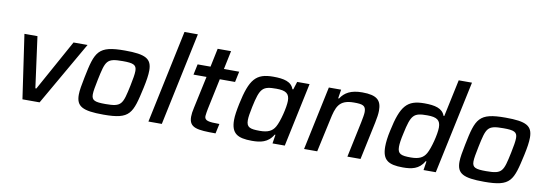

<svg xmlns="http://www.w3.org/2000/svg" viewBox="-57 -1122 4282 1510"><g transform="rotate(10 2084.5 -367.5)"><path d="M80 -510 154 0H291L584 -510H472L247 -103H239L184 -510Z M802 8C1016 8 1030 -42 1077 -255C1090 -315 1097 -360 1097 -396C1097 -490 1048 -518 881 -518C667 -518 648 -468 605 -255C593 -194 584 -149 584 -113C584 -20 633 8 802 8ZM803 -77C719 -77 692 -86 692 -135C692 -161 700 -200 711 -255C744 -411 749 -433 879 -433C963 -433 990 -423 990 -374C990 -347 983 -309 972 -255C939 -99 933 -77 803 -77Z M1317 -743 1160 0H1267L1424 -743Z M1696 0 1713 -78C1624 -78 1594 -84 1594 -120C1594 -130 1601 -169 1603 -179L1655 -425H1777L1795 -510H1673L1704 -658H1597L1566 -510H1463L1445 -425H1549L1494 -169C1487 -140 1484 -115 1484 -96C1484 -7 1549 0 1696 0Z M1987 8C2054 8 2116 -2 2156 -71H2162L2151 0H2249L2357 -510H2258L2238 -447H2231C2212 -504 2152 -518 2066 -518C1929 -518 1882 -464 1839 -260C1828 -207 1821 -163 1821 -130C1821 -23 1870 8 1987 8ZM2035 -80C1957 -80 1928 -89 1928 -147C1928 -172 1934 -207 1944 -255C1977 -410 1996 -429 2106 -429C2184 -429 2212 -408 2212 -350C2212 -299 2183 -181 2157 -137C2135 -98 2101 -80 2035 -80Z M2511 -510 2403 0H2508L2565 -261C2587 -365 2605 -428 2726 -428C2795 -428 2822 -421 2822 -369C2822 -350 2816 -320 2809 -284L2749 0H2854L2918 -302C2926 -339 2931 -374 2931 -399C2931 -480 2897 -518 2777 -518C2687 -518 2637 -489 2605 -439H2598L2609 -510Z M3193 8C3260 8 3323 -2 3361 -71H3368L3357 0H3455L3613 -743H3507L3444 -447H3438C3418 -504 3358 -518 3273 -518C3136 -518 3088 -464 3045 -260C3033 -207 3028 -163 3028 -130C3028 -23 3075 8 3193 8ZM3241 -80C3164 -80 3135 -89 3135 -147C3135 -172 3140 -207 3151 -255C3184 -410 3202 -429 3312 -429C3390 -429 3418 -408 3418 -350C3418 -296 3388 -180 3363 -137C3341 -98 3307 -80 3241 -80Z M3842 8C4056 8 4070 -42 4117 -255C4130 -315 4137 -360 4137 -396C4137 -490 4088 -518 3921 -518C3707 -518 3688 -468 3645 -255C3633 -194 3624 -149 3624 -113C3624 -20 3673 8 3842 8ZM3843 -77C3759 -77 3732 -86 3732 -135C3732 -161 3740 -200 3751 -255C3784 -411 3789 -433 3919 -433C4003 -433 4030 -423 4030 -374C4030 -347 4023 -309 4012 -255C3979 -99 3973 -77 3843 -77Z"/></g></svg>

Font: Saira UNSAM Medium Italic
Style: Regular
Weight: 500
Italic angle: -12°
Designer: Hector Gatti with collaboration of the Omnibus-Type team
Foundry: Omnibus-Type
Version: Version 0.072;PS 000.072;hotconv 1.0.88;makeotf.lib2.5.64775